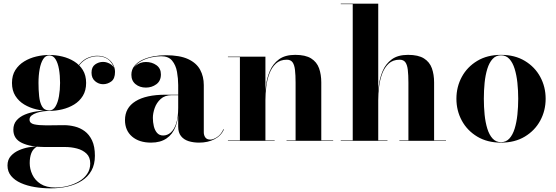

<svg xmlns="http://www.w3.org/2000/svg" viewBox="-20 -770 3040 1050"><path d="M257.5 260Q212.5 260 170.2 253Q128 246 94.2 231Q60.5 216 40.8 192.2Q21 168.5 21 135Q21 103.5 39.2 83.2Q57.5 63 84 51.5Q110.5 40 137 35.5Q163.5 31 180.5 31H183Q160.5 44 151.5 67Q142.5 90 142.5 122Q142.5 154.5 157 185.2Q171.5 216 202.2 235.8Q233 255.5 282 255.5Q316 255.5 349.8 247Q383.5 238.5 411.5 222.2Q439.5 206 456.5 181.2Q473.5 156.5 473.5 124Q473.5 89.5 453 70Q432.5 50.5 401.2 42.2Q370 34 337.5 34Q327 34 304 34Q281 34 258 34Q235 34 224 34Q147.5 34 100.2 11.8Q53 -10.5 53 -60.5Q53 -91 70.2 -111.2Q87.5 -131.5 116.2 -143.5Q145 -155.5 179.8 -160.8Q214.5 -166 250 -166V-163.5Q235.5 -163.5 217.2 -161.2Q199 -159 181.5 -153.2Q164 -147.5 152.8 -138.5Q141.5 -129.5 141.5 -116Q141.5 -96 166.2 -90.2Q191 -84.5 232 -84.5Q249.5 -84.5 266.8 -84.8Q284 -85 300.5 -85.2Q317 -85.5 331 -85.5Q359 -85.5 388.5 -78.2Q418 -71 443 -52.8Q468 -34.5 483.5 -1.8Q499 31 499 82Q499 129.5 480 163.2Q461 197 427.8 218.2Q394.5 239.5 350.8 249.8Q307 260 257.5 260ZM249.5 -163.5Q214.5 -163.5 178.5 -172Q142.5 -180.5 112.5 -198.5Q82.5 -216.5 64 -245.8Q45.5 -275 45.5 -316.5Q45.5 -358 64 -387Q82.5 -416 112.5 -434.2Q142.5 -452.5 178.5 -461Q214.5 -469.5 249.5 -469.5Q285 -469.5 320.5 -461Q356 -452.5 385.5 -434.2Q415 -416 433 -387Q451 -358 451 -316.5Q451 -275 433 -245.8Q415 -216.5 385.5 -198.5Q356 -180.5 320.5 -172Q285 -163.5 249.5 -163.5ZM249.5 -166Q270.5 -166 283.5 -187.8Q296.5 -209.5 302.5 -244Q308.5 -278.5 308.5 -316.5Q308.5 -357.5 302.5 -391.8Q296.5 -426 283.5 -446.5Q270.5 -467 249.5 -467Q229 -467 216 -446.5Q203 -426 196.8 -391.8Q190.5 -357.5 190.5 -316.5Q190.5 -278.5 194 -244Q197.5 -209.5 210 -187.8Q222.5 -166 249.5 -166ZM543.5 -309.5Q519.5 -309.5 500 -326Q480.5 -342.5 480.5 -372.5Q480.5 -403.5 500.2 -417.5Q520 -431.5 543.5 -431.5Q566 -431.5 587 -417.5Q608 -403.5 608 -377H606.5Q606.5 -409 581.8 -435.8Q557 -462.5 511 -462.5Q488.5 -462.5 463 -452Q437.5 -441.5 416.8 -417Q396 -392.5 386 -350L384 -351Q394 -395 415.5 -420Q437 -445 462.8 -455Q488.5 -465 511 -465Q543 -465 564.8 -452Q586.5 -439 597.8 -418.8Q609 -398.5 609 -377Q609 -339.5 588.5 -324.5Q568 -309.5 543.5 -309.5Z M1069 10Q1037 10 1011 1.8Q985 -6.5 969.8 -25.8Q954.5 -45 954.5 -77.5V-304.5Q954.5 -340.5 948 -377Q941.5 -413.5 921.5 -438Q901.5 -462.5 861.5 -462.5Q837.5 -462.5 809.8 -456.8Q782 -451 757.2 -438.5Q732.5 -426 717 -407Q701.5 -388 701.5 -361H699.5Q699.5 -392.5 723.2 -411.8Q747 -431 778 -431Q811 -431 835.5 -413.5Q860 -396 860 -363Q860 -327.5 835 -309.2Q810 -291 778 -291Q744 -291 721.2 -309.8Q698.5 -328.5 698.5 -361Q698.5 -389 714.8 -409.2Q731 -429.5 758.2 -442.5Q785.5 -455.5 819 -461.8Q852.5 -468 886.5 -468Q963 -468 1008.8 -446.8Q1054.5 -425.5 1074.5 -388.5Q1094.5 -351.5 1094.5 -304.5V-46.5Q1094.5 -30 1103 -18.2Q1111.5 -6.5 1131 -6.5Q1145.5 -6.5 1167 -20.2Q1188.5 -34 1202 -63.5L1204.5 -62.5Q1189.5 -27.5 1153.2 -8.8Q1117 10 1069 10ZM806 10Q741 10 702.2 -23.2Q663.5 -56.5 663.5 -113.5Q663.5 -180.5 721 -216.2Q778.5 -252 885 -252H1001V-249.5H919.5Q881.5 -249.5 858.8 -228.8Q836 -208 826 -179.2Q816 -150.5 816 -125.5Q816 -102 821.2 -79.8Q826.5 -57.5 839 -43.2Q851.5 -29 872.5 -29Q895 -29 913.8 -45.2Q932.5 -61.5 943.5 -95Q954.5 -128.5 954.5 -180.5H957Q957 -121 940.5 -78.2Q924 -35.5 890.5 -12.8Q857 10 806 10Z M1431.5 -460V-2.5H1482V0H1226.5V-2.5H1292V-457.5H1226.5V-460ZM1737 -319V-2.5H1802V0H1547V-2.5H1596.5V-317.5Q1596.5 -359.5 1593.2 -387.5Q1590 -415.5 1579.8 -429.5Q1569.5 -443.5 1548.5 -443.5Q1511.5 -443.5 1488.5 -422Q1465.5 -400.5 1453 -366.8Q1440.5 -333 1436 -295Q1431.5 -257 1431.5 -223L1429 -220.5Q1429 -257.5 1434.2 -300.5Q1439.5 -343.5 1455.8 -382Q1472 -420.5 1505.2 -445.2Q1538.5 -470 1594.5 -470Q1650.5 -470 1681.5 -450.5Q1712.5 -431 1724.8 -396.8Q1737 -362.5 1737 -319Z M1843.5 0V-2.5H1909V-747.5H1843.5V-750H2048.5V-2.5H2099V0ZM2164 0V-2.5H2213.5V-317.5Q2213.5 -360 2210.2 -387.8Q2207 -415.5 2196.8 -429.5Q2186.5 -443.5 2165.5 -443.5Q2128.5 -443.5 2105.5 -422Q2082.5 -400.5 2070 -366.8Q2057.5 -333 2053 -295Q2048.5 -257 2048.5 -223L2046 -220.5Q2046 -257.5 2051.2 -300.5Q2056.5 -343.5 2072.8 -382Q2089 -420.5 2122.2 -445.2Q2155.5 -470 2211.5 -470Q2267.5 -470 2298.5 -450.5Q2329.5 -431 2341.8 -396.8Q2354 -362.5 2354 -319V-2.5H2419V0Z M2720 10Q2644.5 10 2589.8 -23Q2535 -56 2505.5 -110.5Q2476 -165 2476 -230Q2476 -295 2505.5 -349.5Q2535 -404 2589.8 -437Q2644.5 -470 2720 -470Q2795.5 -470 2850.2 -437Q2905 -404 2934.5 -349.5Q2964 -295 2964 -230Q2964 -165 2934.5 -110.5Q2905 -56 2850.2 -23Q2795.5 10 2720 10ZM2720 7.5Q2747.5 7.5 2765.8 -12.5Q2784 -32.5 2794.5 -66.5Q2805 -100.5 2809.5 -143Q2814 -185.5 2814 -230Q2814 -275 2809.5 -317.2Q2805 -359.5 2794.5 -393.5Q2784 -427.5 2765.8 -447.5Q2747.5 -467.5 2720 -467.5Q2692 -467.5 2673.8 -447.5Q2655.5 -427.5 2645 -393.5Q2634.5 -359.5 2630.2 -317.2Q2626 -275 2626 -230Q2626 -185.5 2630.2 -143Q2634.5 -100.5 2645 -66.5Q2655.5 -32.5 2673.8 -12.5Q2692 7.5 2720 7.5Z"/></svg>

Font: Bodoni Moda 72pt
Style: Bold
Weight: 700
Designer: Owen Earl
Foundry: indestructible type
Version: Version 2.004